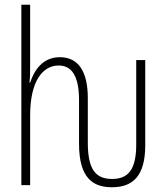

<svg xmlns="http://www.w3.org/2000/svg" viewBox="-20 -780 698 809"><path d="M452 9C541 9 592 -40 592 -168V-527H554V-171C554 -61 517 -26 452 -26C383 -26 350 -66 350 -179V-366C350 -481 309 -539 232 -539C160 -539 124 -484 107 -432H104C107 -455 107 -472 107 -503V-760H70V0H107V-294C107 -440 161 -504 227 -504C279 -504 313 -465 313 -358V-174C313 -27 374 9 452 9Z"/></svg>

Font: Noto Sans ExtraCondensed ExtraLight
Style: Regular
Weight: 200
Width: 2
Designer: Monotype Design Team
Foundry: Monotype Imaging Inc.
Version: Version 2.013